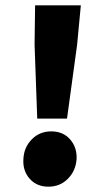

<svg xmlns="http://www.w3.org/2000/svg" viewBox="-20 -690 400 722"><path d="M110 -522 112 -670H284L270 -522L232 -244H120ZM68 -92Q70 -136 99.5 -166Q129 -196 173 -196Q217 -196 243.5 -166Q270 -136 268 -92Q265 -48 235.5 -18Q206 12 162 12Q118 12 91.5 -18Q65 -48 68 -92Z"/></svg>

Font: Kilde Sans Black
Style: Regular
Weight: 900
Italic angle: -3°
Designer: Paul D. Hunt
Foundry: Adobe Systems Incorporated
Version: Version 1.050;PS Version 1.000;hotconv 1.0.70;makeotf.lib2.5